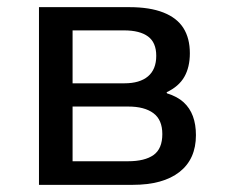

<svg xmlns="http://www.w3.org/2000/svg" viewBox="-20 -517 628 537"><path d="M89 0V-497H342Q399 -497 437 -482Q475 -467 493 -438.5Q511 -410 511 -368Q511 -329 495.5 -302Q480 -275 446 -259L447 -256Q476 -247 493.5 -231Q511 -215 519.5 -192Q528 -169 528 -139Q528 -72 482 -36Q436 0 351 0ZM183 -66H338Q385 -66 409.5 -83.5Q434 -101 434 -142Q434 -182 409 -200.5Q384 -219 339 -219H183ZM183 -284H328Q371 -284 394 -303.5Q417 -323 417 -361Q417 -398 394 -415Q371 -432 327 -432H183Z"/></svg>

Font: Nunito Sans 7pt SemiCondensed Medium
Style: Regular
Weight: 500
Width: 4
Designer: Vernon Adams
Foundry: Vernon Adams
Version: Version 3.101;gftools[0.9.27]